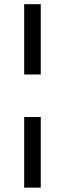

<svg xmlns="http://www.w3.org/2000/svg" viewBox="-20 -747 306 904"><path d="M171.9 -196V136.4H93.8V-196ZM171.9 -396.3H93.8V-727.3H171.9Z"/></svg>

Font: Interop
Style: Regular
Weight: 400
Designer: Rasmus Andersson, Google, Jang Haemin
Foundry: jhaemin
Version: Version 1.008